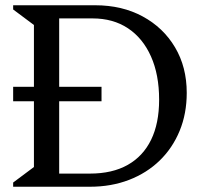

<svg xmlns="http://www.w3.org/2000/svg" viewBox="-20 -710 775 730"><path d="M177 0V-50H322Q407 -50 465.5 -83Q524 -116 554.5 -178.5Q585 -241 585 -331Q585 -426 554 -495.5Q523 -565 466.5 -602.5Q410 -640 332 -640H177V-690H342Q444 -690 522.5 -647.5Q601 -605 645.5 -530Q690 -455 690 -357Q690 -278 663 -212.5Q636 -147 587 -99.5Q538 -52 470.5 -26Q403 0 322 0ZM30 0V-16L109 -75V-615L30 -674V-690H205V0ZM30 -325V-380H366V-325Z"/></svg>

Font: Platypi Light Light
Style: Regular
Weight: 300
Version: Version 1.200